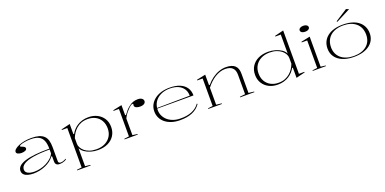

<svg xmlns="http://www.w3.org/2000/svg" viewBox="-8 -1758 5958 2972"><g transform="rotate(-20 2971.0 -272.5)"><path d="M401 -515Q475 -515 525.5 -500.5Q576 -486 607.5 -456Q639 -426 652.5 -379Q666 -332 666 -268V-37Q666 -18 677.5 -10Q689 -2 705 -2Q725 -2 749.5 -10.5Q774 -19 796 -31V-20Q781 -9 762 -1Q743 7 723.5 11Q704 15 684 15Q646 15 628 -2Q610 -19 610 -54Q610 -84 610 -98Q610 -112 610 -120Q610 -128 610 -135L599 -142Q572 -103 533 -74Q494 -45 447 -25Q400 -5 350 5Q300 15 252 15Q202 15 161 4Q120 -7 96 -31Q72 -55 72 -93Q72 -178 205.5 -221Q339 -264 610 -264Q610 -346 588 -398Q566 -450 518 -475Q470 -500 390 -500Q333 -500 289 -492Q245 -484 220.5 -474Q196 -464 196 -454Q196 -450 205 -445Q214 -440 235 -432Q273 -418 273 -393Q273 -371 247 -359.5Q221 -348 186 -348Q153 -348 127.5 -359.5Q102 -371 102 -394Q102 -416 126 -437.5Q150 -459 192 -477Q234 -495 288 -505Q342 -515 401 -515ZM610 -250Q449 -250 341.5 -232Q234 -214 181 -179.5Q128 -145 128 -95Q128 -63 148 -44Q168 -25 201.5 -16.5Q235 -8 275 -8Q320 -8 370 -19Q420 -30 467 -53Q514 -76 551.5 -109Q589 -142 610 -185Z M900 200V190L981 180V-469H891V-479L1037 -515V-351L1047 -344Q1066 -379 1093.5 -410Q1121 -441 1158 -464.5Q1195 -488 1241 -501.5Q1287 -515 1342 -515Q1424 -515 1487.5 -482.5Q1551 -450 1588 -391.5Q1625 -333 1625 -253Q1625 -172 1585.5 -111Q1546 -50 1476.5 -17.5Q1407 15 1315 15Q1254 15 1198 -1Q1142 -17 1100 -46Q1058 -75 1037 -115V180L1122 190V200ZM1296 -5Q1377 -5 1437.5 -35.5Q1498 -66 1532.5 -121Q1567 -176 1567 -250Q1567 -325 1535.5 -379.5Q1504 -434 1449 -463Q1394 -492 1322 -492Q1262 -492 1214.5 -473.5Q1167 -455 1132.5 -424Q1098 -393 1074.5 -356Q1051 -319 1037 -281V-186Q1037 -157 1054 -125Q1071 -93 1103.5 -65.5Q1136 -38 1184.5 -21.5Q1233 -5 1296 -5Z M1753 0V-10L1833 -21V-473H1744V-484L1890 -515V-353L1902 -345Q1929 -383 1954 -411.5Q1979 -440 2005 -459Q2040 -489 2077.5 -502Q2115 -515 2157 -515Q2184 -515 2204 -507.5Q2224 -500 2235.5 -486Q2247 -472 2247 -453Q2247 -437 2236.5 -423.5Q2226 -410 2206 -402.5Q2186 -395 2159 -395Q2130 -395 2108.5 -401Q2087 -407 2075.5 -418Q2064 -429 2064 -444Q2064 -449 2065 -453Q2066 -457 2067 -460.5Q2068 -464 2068 -467Q2068 -475 2056 -475Q2042 -475 2019 -457.5Q1996 -440 1969 -409Q1944 -384 1924 -354Q1904 -324 1890 -295V-21L1971 -10V0Z M2679 -515Q2779 -515 2848 -486Q2917 -457 2953 -403Q2989 -349 2989 -275H2391V-285L2933 -291Q2933 -356 2902.5 -403Q2872 -450 2815 -475.5Q2758 -501 2678 -501Q2594 -501 2529 -470Q2464 -439 2427.5 -383Q2391 -327 2391 -251Q2391 -199 2412.5 -154.5Q2434 -110 2472 -77.5Q2510 -45 2563.5 -26.5Q2617 -8 2681 -8Q2733 -7 2779.5 -14.5Q2826 -22 2865.5 -38Q2905 -54 2937.5 -79Q2970 -104 2994 -138L3003 -129Q2978 -92 2944.5 -65Q2911 -38 2869 -20Q2827 -2 2776 6.5Q2725 15 2665 15Q2590 15 2529 -4.5Q2468 -24 2424.5 -59Q2381 -94 2357.5 -142Q2334 -190 2334 -247Q2334 -307 2359 -355.5Q2384 -404 2429.5 -440Q2475 -476 2538.5 -495.5Q2602 -515 2679 -515Z M3892 -10V0H3657V-10L3746 -20V-341Q3746 -417 3706 -454.5Q3666 -492 3586 -492Q3543 -492 3500 -478Q3457 -464 3416 -438Q3375 -412 3338 -377Q3301 -342 3269 -300V-20L3358 -10V0H3132V-10L3212 -20V-473H3123V-484L3269 -515V-346L3280 -340Q3327 -396 3380.5 -435Q3434 -474 3492 -494.5Q3550 -515 3607 -515Q3657 -515 3694 -504Q3731 -493 3755 -471Q3779 -449 3790.5 -416Q3802 -383 3802 -338V-20Z M4637 -745V-31H4727V-21L4581 15V-149L4571 -156Q4552 -121 4524.5 -90Q4497 -59 4460 -35.5Q4423 -12 4377 1.5Q4331 15 4276 15Q4194 15 4130.5 -17.5Q4067 -50 4030 -109Q3993 -168 3993 -247Q3993 -329 4032.5 -389.5Q4072 -450 4141.5 -482.5Q4211 -515 4303 -515Q4364 -515 4420 -499Q4476 -483 4518.5 -454.5Q4561 -426 4581 -385V-698H4491V-709ZM4322 -496Q4242 -496 4181 -465.5Q4120 -435 4085.5 -379.5Q4051 -324 4051 -250Q4051 -175 4082.5 -121Q4114 -67 4169.5 -37.5Q4225 -8 4296 -8Q4356 -8 4403 -26.5Q4450 -45 4485 -75.5Q4520 -106 4543.5 -143Q4567 -180 4581 -219V-314Q4581 -344 4564 -376.5Q4547 -409 4514 -436Q4481 -463 4433 -479.5Q4385 -496 4322 -496Z M4952 -610Q4930 -610 4913 -616Q4896 -622 4886.5 -633Q4877 -644 4877 -658Q4877 -673 4886.5 -683.5Q4896 -694 4913 -700.5Q4930 -707 4952 -707Q4975 -707 4992 -700.5Q5009 -694 5018.5 -683.5Q5028 -673 5028 -658Q5028 -644 5018.5 -633Q5009 -622 4992 -616Q4975 -610 4952 -610ZM4853 0V-10L4934 -20V-473H4844V-484L4990 -515V-20L5071 -10V0Z M5532 -515Q5613 -515 5678 -497Q5743 -479 5788.5 -443.5Q5834 -408 5858 -358Q5882 -308 5882 -246Q5882 -186 5857.5 -137.5Q5833 -89 5787 -55Q5741 -21 5677 -3Q5613 15 5532 15Q5453 15 5389 -3Q5325 -21 5279.5 -55Q5234 -89 5210 -137.5Q5186 -186 5186 -246Q5186 -308 5210 -358Q5234 -408 5279.5 -443.5Q5325 -479 5389 -497Q5453 -515 5532 -515ZM5534 -501Q5445 -501 5379.5 -470Q5314 -439 5279 -381.5Q5244 -324 5244 -246Q5244 -189 5264 -144Q5284 -99 5321.5 -66.5Q5359 -34 5412.5 -16.5Q5466 1 5532 1Q5600 1 5653.5 -16Q5707 -33 5745.5 -65.5Q5784 -98 5803.5 -143.5Q5823 -189 5823 -246Q5823 -305 5803.5 -352Q5784 -399 5746 -432.5Q5708 -466 5654.5 -483.5Q5601 -501 5534 -501ZM5472 -584 5463 -595 5664 -724 5709 -706Z"/></g></svg>

Font: Kalnia SemiExpanded ExtraLight
Style: Regular
Weight: 250
Width: 6
Designer: Frida Medrano
Foundry: Frida Medrano
Version: Version 1.105